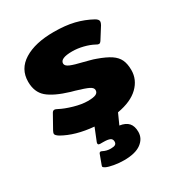

<svg xmlns="http://www.w3.org/2000/svg" viewBox="-173 -608 882 951"><g transform="rotate(-30 268.5 -132.5)"><path d="M352 9 325 69Q359 74 375 92Q391 110 391 143Q391 181 358 205.5Q325 230 260 230Q232 230 203.5 225Q175 220 161 213Q152 208 150 205Q148 202 151 195L171 141Q174 134 180 134Q183 134 189 137Q208 147 232 147Q250 147 257.5 142Q265 137 265 126Q265 111 253 105.5Q241 100 214 100H197Q189 100 186.5 95.5Q184 91 187 84L216 12Q112 3 42 -37Q23 -49 23 -58Q23 -63 28 -73L70 -148Q76 -160 85 -160Q91 -160 102 -154Q130 -139 173.5 -126.5Q217 -114 251 -114Q283 -114 297 -120.5Q311 -127 311 -142Q311 -156 291.5 -165.5Q272 -175 221 -190L199 -196Q116 -221 79 -253Q42 -285 42 -344Q42 -417 105 -456Q168 -495 274 -495Q341 -495 390 -483Q439 -471 483 -447Q501 -437 501 -425Q501 -418 495 -407L454 -342Q447 -331 440 -331Q434 -331 424 -337Q400 -350 368 -358Q336 -366 306 -366Q237 -366 237 -336Q237 -322 259.5 -312.5Q282 -303 329 -292Q340 -289 359.5 -284Q379 -279 392 -274Q440 -257 466 -239.5Q492 -222 503 -198.5Q514 -175 514 -139Q514 -85 473 -45Q432 -5 352 9Z"/></g></svg>

Font: Mitr SemiBold
Style: Regular
Weight: 600
Designer: Thanarat Vachiruckul
Foundry: Cadson Demak
Version: Version 1.003